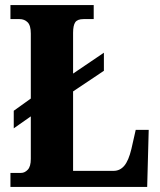

<svg xmlns="http://www.w3.org/2000/svg" viewBox="-20 -734 629 754"><path d="M21 0V-55H63Q77 -55 89 -67.5Q101 -80 101 -110V-277L34 -230V-299L101 -347V-602Q101 -634 88.5 -646.5Q76 -659 57 -659H21V-714H348V-659H308Q284 -659 275.5 -646.5Q267 -634 267 -605V-445L388 -527V-456L267 -375V-63H426Q451 -63 468 -83Q485 -103 496 -149L513 -224H564L558 0Z"/></svg>

Font: Noto Serif Armenian Condensed ExtraBold
Style: Regular
Weight: 800
Width: 3
Designer: Monotype Design Team
Foundry: Monotype Imaging Inc.
Version: Version 2.008; ttfautohint (v1.8.4.7-5d5b)